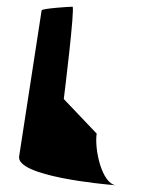

<svg xmlns="http://www.w3.org/2000/svg" viewBox="-20 -583 455 572"><path d="M37 -117C28 -58 287 -34 325 -31C283 -37 261 -138 268 -185L170 -288C171 -294 204 -563 196 -563C188 -563 105 -558 104 -552ZM325 -31H329Z"/></svg>

Font: Ampere
Style: SCUltCndIta
Weight: 400
Version: Version 1